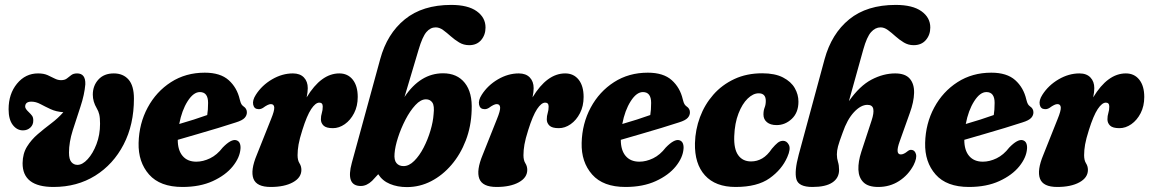

<svg xmlns="http://www.w3.org/2000/svg" viewBox="-20 -752 4680 782"><path d="M525.5 -350.5Q525.5 -244.5 483.5 -163.5Q441.5 -82.5 367.8 -36.5Q294 9.5 198 9.5Q71.5 9.5 72 -87.5Q72.5 -126.5 90 -154.8Q107.5 -183 133.8 -205.5Q160 -228 188.2 -249.2Q216.5 -270.5 238 -295Q208.5 -297 186 -307.5Q163.5 -318 144.8 -328Q126 -338 108 -338Q82.5 -338 82.5 -317.5Q82.5 -309 97 -295.5Q106 -287 110.8 -280.2Q115.5 -273.5 115.5 -262Q116 -244 103.8 -232.5Q91.5 -221 73.5 -221Q49 -221 32 -243.2Q15 -265.5 15 -307Q15 -369.5 49.2 -411.2Q83.5 -453 135 -453Q158 -453 173.8 -446Q189.5 -439 202.5 -432.2Q215.5 -425.5 228.5 -425.5Q243.5 -425.5 252.2 -432.2Q261 -439 270 -446Q279 -453 294 -453Q329 -453 327.5 -408.5Q324 -366.5 307.8 -317.8Q291.5 -269 276.2 -220.8Q261 -172.5 261 -130.5Q261 -103 270.8 -91.8Q280.5 -80.5 295.5 -80.5Q316 -80.5 337.2 -103.8Q358.5 -127 373 -165Q387.5 -203 387.5 -248Q387.5 -272.5 384.2 -286Q381 -299.5 374 -311Q358 -338 358 -366.5Q358 -403 380.8 -428Q403.5 -453 443.5 -453Q481.5 -453 503.5 -428Q525.5 -403 525.5 -350.5Z M959.5 -146.5Q957 -110.5 928 -74.5Q899 -38.5 846.8 -14.5Q794.5 9.5 723 9.5Q632 9.5 587.2 -41.2Q542.5 -92 544.5 -170Q546.5 -249 581.5 -314Q616.5 -379 676.5 -417.5Q736.5 -456 814 -456Q877.5 -456 911.5 -425.5Q945.5 -395 956.5 -347Q960 -333 963.2 -327.8Q966.5 -322.5 972 -318.5Q985 -310 985.5 -295.5Q986 -282.5 976.5 -272Q967 -261.5 941 -253.5Q911 -243.5 869.5 -231Q828 -218.5 784.2 -205.8Q740.5 -193 704 -182.5Q704 -140 723.8 -116.8Q743.5 -93.5 779.5 -93.5Q807 -93.5 835.5 -107.2Q864 -121 887 -151Q921.5 -186.5 942 -181Q952.5 -178 956.5 -168.5Q960.5 -159 959.5 -146.5ZM794 -377Q768 -377 744.2 -339.8Q720.5 -302.5 710 -247Q739.5 -255.5 770 -265.2Q800.5 -275 824 -283.5Q827.5 -303.5 827.5 -333Q827.5 -377 794 -377Z M1032 -307.5Q1015 -308 1011.2 -325.8Q1007.5 -343.5 1022 -366Q1046.5 -404.5 1088 -428.8Q1129.5 -453 1173 -453Q1202 -453 1217.8 -436.5Q1233.5 -420 1233.5 -393Q1233.5 -377.5 1229 -355.5Q1288 -453 1362 -453Q1396.5 -453 1416.8 -427.5Q1437 -402 1437 -357Q1437 -320 1422.2 -291.2Q1407.5 -262.5 1384.2 -246.2Q1361 -230 1336 -230Q1308.5 -230 1297.8 -240.5Q1287 -251 1287 -266Q1287 -280 1290.8 -291.8Q1294.5 -303.5 1294.5 -318Q1294.5 -334 1280.5 -334Q1265 -334 1247.5 -307.8Q1230 -281.5 1211.5 -222.5Q1200 -186.5 1196 -163.5Q1192 -140.5 1192 -120Q1192 -99 1199.8 -87Q1207.5 -75 1207.5 -60Q1207.5 -28.5 1173 -9.5Q1138.5 9.5 1082.5 9.5Q1025 9.5 1012.2 -24.2Q999.5 -58 1026 -121.5L1084 -267Q1098 -301 1097 -314.5Q1096 -328 1083 -328Q1072 -328 1051 -312.5Q1041 -306.5 1032 -307.5Z M1685 -550 1627.5 -357Q1692 -453.5 1784.5 -453.5Q1842 -453.5 1873.2 -414.2Q1904.5 -375 1901 -302.5Q1899 -237 1877.2 -180.2Q1855.5 -123.5 1819 -80.8Q1782.5 -38 1736 -14Q1689.5 10 1637 10Q1599 10 1568.2 -2.8Q1537.5 -15.5 1520.5 -42.5L1495.5 -15.5Q1473.5 5.5 1449.5 5.5Q1387 5.5 1413 -89L1528.5 -511Q1556.5 -614.5 1628.8 -673.2Q1701 -732 1817.5 -732Q1886 -732 1921.8 -706.2Q1957.5 -680.5 1957.5 -640Q1957.5 -610 1939.8 -589Q1922 -568 1891 -568Q1868.5 -568 1850.2 -579Q1832 -590 1816 -604.2Q1800 -618.5 1785 -629.5Q1770 -640.5 1754.5 -640.5Q1733 -640.5 1716.8 -621.5Q1700.5 -602.5 1685 -550ZM1715 -347.5Q1693.5 -347.5 1671.8 -324Q1650 -300.5 1631.5 -264.8Q1613 -229 1601 -191.8Q1589 -154.5 1587 -127Q1584.5 -100 1594.8 -87.8Q1605 -75.5 1623.5 -75.5Q1646 -75.5 1667.2 -96.8Q1688.5 -118 1705.5 -151Q1722.5 -184 1733.2 -220.2Q1744 -256.5 1746 -287Q1750 -321 1741 -334.2Q1732 -347.5 1715 -347.5Z M1952 -307.5Q1935 -308 1931.2 -325.8Q1927.5 -343.5 1942 -366Q1966.5 -404.5 2008 -428.8Q2049.5 -453 2093 -453Q2122 -453 2137.8 -436.5Q2153.5 -420 2153.5 -393Q2153.5 -377.5 2149 -355.5Q2208 -453 2282 -453Q2316.5 -453 2336.8 -427.5Q2357 -402 2357 -357Q2357 -320 2342.2 -291.2Q2327.5 -262.5 2304.2 -246.2Q2281 -230 2256 -230Q2228.5 -230 2217.8 -240.5Q2207 -251 2207 -266Q2207 -280 2210.8 -291.8Q2214.5 -303.5 2214.5 -318Q2214.5 -334 2200.5 -334Q2185 -334 2167.5 -307.8Q2150 -281.5 2131.5 -222.5Q2120 -186.5 2116 -163.5Q2112 -140.5 2112 -120Q2112 -99 2119.8 -87Q2127.5 -75 2127.5 -60Q2127.5 -28.5 2093 -9.5Q2058.5 9.5 2002.5 9.5Q1945 9.5 1932.2 -24.2Q1919.5 -58 1946 -121.5L2004 -267Q2018 -301 2017 -314.5Q2016 -328 2003 -328Q1992 -328 1971 -312.5Q1961 -306.5 1952 -307.5Z M2764 -146.5Q2761.5 -110.5 2732.5 -74.5Q2703.5 -38.5 2651.2 -14.5Q2599 9.5 2527.5 9.5Q2436.5 9.5 2391.8 -41.2Q2347 -92 2349 -170Q2351 -249 2386 -314Q2421 -379 2481 -417.5Q2541 -456 2618.5 -456Q2682 -456 2716 -425.5Q2750 -395 2761 -347Q2764.5 -333 2767.8 -327.8Q2771 -322.5 2776.5 -318.5Q2789.5 -310 2790 -295.5Q2790.5 -282.5 2781 -272Q2771.5 -261.5 2745.5 -253.5Q2715.5 -243.5 2674 -231Q2632.5 -218.5 2588.8 -205.8Q2545 -193 2508.5 -182.5Q2508.5 -140 2528.2 -116.8Q2548 -93.5 2584 -93.5Q2611.5 -93.5 2640 -107.2Q2668.5 -121 2691.5 -151Q2726 -186.5 2746.5 -181Q2757 -178 2761 -168.5Q2765 -159 2764 -146.5ZM2598.5 -377Q2572.5 -377 2548.8 -339.8Q2525 -302.5 2514.5 -247Q2544 -255.5 2574.5 -265.2Q2605 -275 2628.5 -283.5Q2632 -303.5 2632 -333Q2632 -377 2598.5 -377Z M3070 -372Q3047.5 -372 3025.2 -350.5Q3003 -329 2987.8 -289.8Q2972.5 -250.5 2970.5 -197.5Q2968.5 -145 2986.8 -119.8Q3005 -94.5 3039 -94.5Q3063.5 -94.5 3084.5 -106.8Q3105.5 -119 3124 -146.5Q3137.5 -162.5 3147.5 -170.5Q3157.5 -178.5 3169.5 -178.5Q3184.5 -178.5 3193 -162Q3201.5 -145.5 3186.5 -112Q3164.5 -61.5 3114.5 -26Q3064.5 9.5 2976 9.5Q2894 9.5 2851.2 -37.8Q2808.5 -85 2810.5 -169Q2812 -224 2831 -275Q2850 -326 2885.2 -366.2Q2920.5 -406.5 2970.8 -430Q3021 -453.5 3084.5 -453.5Q3136.5 -453.5 3169.2 -436.5Q3202 -419.5 3217 -393.2Q3232 -367 3232 -338Q3232 -293.5 3205 -268Q3178 -242.5 3143 -242.5Q3118 -242.5 3103.8 -254.2Q3089.5 -266 3089.5 -285.5Q3089.5 -302 3094.2 -313.8Q3099 -325.5 3099 -341Q3099 -372 3070 -372Z M3412 -211.5Q3398 -174 3393.2 -156Q3388.5 -138 3388.5 -123Q3388.5 -107 3393 -92.8Q3397.5 -78.5 3397.5 -60Q3397.5 -27 3370.2 -8.8Q3343 9.5 3289 9.5Q3232 9.5 3223.5 -22.5Q3215 -54.5 3233 -121.5L3338.5 -511Q3367 -615 3439 -673.5Q3511 -732 3628 -732Q3697 -732 3733 -706.2Q3769 -680.5 3769 -640Q3769 -610 3751 -589Q3733 -568 3701 -568Q3679.5 -568 3661.2 -579Q3643 -590 3627.2 -604.2Q3611.5 -618.5 3596.5 -629.5Q3581.5 -640.5 3566.5 -640.5Q3545 -640.5 3527.8 -621.2Q3510.5 -602 3496 -550L3437.5 -340Q3481.5 -402.5 3529.8 -427.8Q3578 -453 3626 -453Q3667 -453 3685.5 -431.5Q3704 -410 3703 -373.2Q3702 -336.5 3685.5 -291.5L3644.5 -176.5Q3625 -123 3649 -123Q3661 -123 3676.5 -136Q3685.5 -143 3692.5 -141.5Q3705.5 -141 3710.5 -124.8Q3715.5 -108.5 3701 -79.5Q3679.5 -39 3642 -14.8Q3604.5 9.5 3557 9.5Q3516 9.5 3496.8 -9.5Q3477.5 -28.5 3476.2 -61Q3475 -93.5 3488 -133.5L3530 -261.5Q3540 -291.5 3536.8 -308.2Q3533.5 -325 3513 -325Q3486 -325 3458.2 -295.2Q3430.5 -265.5 3412 -211.5Z M4163 -146.5Q4160.5 -110.5 4131.5 -74.5Q4102.5 -38.5 4050.2 -14.5Q3998 9.5 3926.5 9.5Q3835.5 9.5 3790.8 -41.2Q3746 -92 3748 -170Q3750 -249 3785 -314Q3820 -379 3880 -417.5Q3940 -456 4017.5 -456Q4081 -456 4115 -425.5Q4149 -395 4160 -347Q4163.5 -333 4166.8 -327.8Q4170 -322.5 4175.5 -318.5Q4188.5 -310 4189 -295.5Q4189.5 -282.5 4180 -272Q4170.5 -261.5 4144.5 -253.5Q4114.5 -243.5 4073 -231Q4031.5 -218.5 3987.8 -205.8Q3944 -193 3907.5 -182.5Q3907.5 -140 3927.2 -116.8Q3947 -93.5 3983 -93.5Q4010.5 -93.5 4039 -107.2Q4067.5 -121 4090.5 -151Q4125 -186.5 4145.5 -181Q4156 -178 4160 -168.5Q4164 -159 4163 -146.5ZM3997.5 -377Q3971.5 -377 3947.8 -339.8Q3924 -302.5 3913.5 -247Q3943 -255.5 3973.5 -265.2Q4004 -275 4027.5 -283.5Q4031 -303.5 4031 -333Q4031 -377 3997.5 -377Z M4235.5 -307.5Q4218.5 -308 4214.8 -325.8Q4211 -343.5 4225.5 -366Q4250 -404.5 4291.5 -428.8Q4333 -453 4376.5 -453Q4405.5 -453 4421.2 -436.5Q4437 -420 4437 -393Q4437 -377.5 4432.5 -355.5Q4491.5 -453 4565.5 -453Q4600 -453 4620.2 -427.5Q4640.5 -402 4640.5 -357Q4640.5 -320 4625.8 -291.2Q4611 -262.5 4587.8 -246.2Q4564.5 -230 4539.5 -230Q4512 -230 4501.2 -240.5Q4490.5 -251 4490.5 -266Q4490.5 -280 4494.2 -291.8Q4498 -303.5 4498 -318Q4498 -334 4484 -334Q4468.5 -334 4451 -307.8Q4433.5 -281.5 4415 -222.5Q4403.5 -186.5 4399.5 -163.5Q4395.5 -140.5 4395.5 -120Q4395.5 -99 4403.2 -87Q4411 -75 4411 -60Q4411 -28.5 4376.5 -9.5Q4342 9.5 4286 9.5Q4228.5 9.5 4215.8 -24.2Q4203 -58 4229.5 -121.5L4287.5 -267Q4301.5 -301 4300.5 -314.5Q4299.5 -328 4286.5 -328Q4275.5 -328 4254.5 -312.5Q4244.5 -306.5 4235.5 -307.5Z"/></svg>

Font: Fraunces 144pt SuperSoft
Style: Bold Italic
Weight: 700
Italic angle: -16°
Version: Version 1.000;[0bf87f6ff]